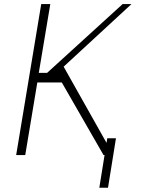

<svg xmlns="http://www.w3.org/2000/svg" viewBox="-20 -747 696 925"><path d="M478.7 0 277.7 -349.8H159.8L101.6 0H57.9L178.6 -727.3H222.3L166.9 -396H207L570.7 -727.3H613.3L286.6 -425.8L526.3 0ZM538.7 -81 500.4 157.3H458.5L496.8 -81Z"/></svg>

Font: Inter Extra Light  BETA
Style: Italic
Weight: 200
Italic angle: 9.39999°
Designer: Rasmus Andersson
Foundry: rsms
Version: Version 3.011;git-f93a4a705